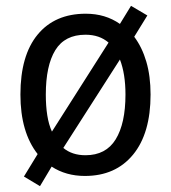

<svg xmlns="http://www.w3.org/2000/svg" viewBox="-20 -593 586 658"><path d="M496 -269Q496 -136 436 -63Q376 10 271 10Q206 10 157 -22L117 45L62 12L109 -65Q50 -140 50 -269Q50 -403 109 -474.5Q168 -546 274 -546Q341 -546 391 -511L429 -573L485 -540L440 -467Q467 -431 481.5 -381.5Q496 -332 496 -269ZM137 -269Q137 -230 142 -198Q147 -166 158 -142L352 -447Q321 -474 273 -474Q202 -474 169.5 -421Q137 -368 137 -269ZM410 -269Q410 -340 391 -389L197 -86Q227 -61 273 -61Q343 -61 376.5 -115.5Q410 -170 410 -269Z"/></svg>

Font: Noto Sans Sinhala SemiCondensed
Style: Regular
Weight: 400
Width: 4
Designer: Jelle Bosma - Monotype Design Team
Foundry: Monotype Imaging Inc.
Version: Version 2.006; ttfautohint (v1.8.4.7-5d5b)